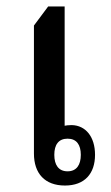

<svg xmlns="http://www.w3.org/2000/svg" viewBox="-20 -572 342 594"><path d="M181 2C242 2 274 -35 274 -93C274 -149 245 -184 202 -185C193 -185 184 -184 180 -183V-552H129L85 -493V-97C85 -35 119 2 181 2ZM189 -42C161 -42 148 -62 148 -93C148 -124 161 -143 189 -143C217 -143 230 -124 230 -93C230 -62 217 -42 189 -42Z"/></svg>

Font: Noto Serif Thai Condensed Medium
Style: Regular
Weight: 500
Width: 3
Designer: Monotype Design Team
Foundry: Monotype Imaging Inc.
Version: Version 2.002